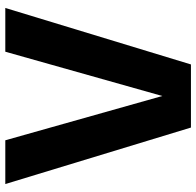

<svg xmlns="http://www.w3.org/2000/svg" viewBox="-28 -712 740 724"><g transform="rotate(-90 342.0 -350.0)"><path d="M175 -700 342 -108 509 -700H674L461 0H223L10 -700Z"/></g></svg>

Font: Fivo Sans
Style: Regular
Weight: 700
Designer: Alexander Slobzheninov
Foundry: Alexander Slobzheninov
Version: 1.0